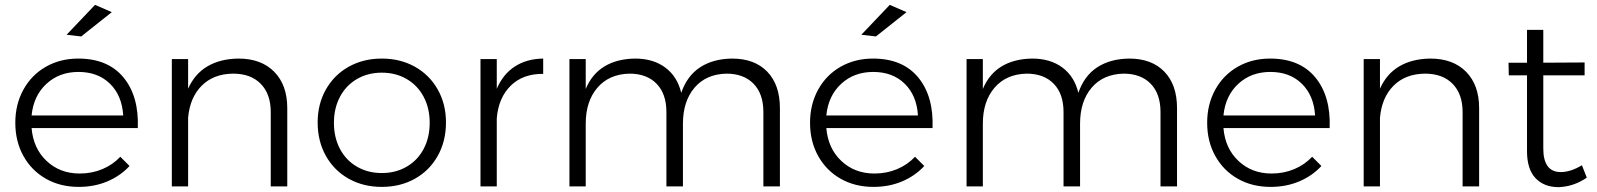

<svg xmlns="http://www.w3.org/2000/svg" viewBox="-20 -767 6572 790"><path d="M547 -240H110Q117 -156 172 -104.5Q227 -53 308 -53Q358 -53 401 -71Q444 -89 475 -122L513 -84Q475 -43 421.5 -20.5Q368 2 304 2Q228 2 169 -31.5Q110 -65 76.5 -125Q43 -185 43 -262Q43 -338 76.5 -398.5Q110 -459 169 -492.5Q228 -526 302 -526Q424 -526 488 -448.5Q552 -371 547 -240ZM487 -292Q482 -374 432.5 -422.5Q383 -471 303 -471Q224 -471 171 -422Q118 -373 110 -292ZM371 -747 440 -717 314 -617 254 -624Z M1162 -322V0H1094V-306Q1094 -380 1053 -422Q1012 -464 939 -464Q858 -463 809.5 -414Q761 -365 754 -282V0H687V-524H754V-402Q781 -463 833.5 -494Q886 -525 961 -526Q1055 -526 1108.5 -471.5Q1162 -417 1162 -322Z M1815 -263Q1815 -186 1781 -125.5Q1747 -65 1687 -31.5Q1627 2 1551 2Q1475 2 1415 -31.5Q1355 -65 1321 -125.5Q1287 -186 1287 -263Q1287 -339 1321 -399Q1355 -459 1415 -492.5Q1475 -526 1551 -526Q1627 -526 1687 -492.5Q1747 -459 1781 -399Q1815 -339 1815 -263ZM1354 -262Q1354 -201 1379 -154Q1404 -107 1449 -81Q1494 -55 1551 -55Q1608 -55 1653 -81Q1698 -107 1723 -154Q1748 -201 1748 -262Q1748 -322 1723 -369Q1698 -416 1653 -442Q1608 -468 1551 -468Q1494 -468 1449 -442Q1404 -416 1379 -369Q1354 -322 1354 -262Z M2215 -526V-463Q2132 -464 2081.5 -414.5Q2031 -365 2024 -280V0H1957V-524H2024V-402Q2050 -462 2098.5 -493.5Q2147 -525 2215 -526Z M3189 -322V0H3121V-306Q3121 -381 3080.5 -422.5Q3040 -464 2969 -464Q2885 -462 2837.5 -406Q2790 -350 2790 -258V0H2722V-306Q2722 -381 2681.5 -422.5Q2641 -464 2570 -464Q2486 -462 2438 -406Q2390 -350 2390 -258V0H2323V-524H2390V-401Q2416 -463 2467.5 -494Q2519 -525 2593 -526Q2668 -526 2717.5 -489Q2767 -452 2783 -385Q2807 -455 2860.5 -490Q2914 -525 2992 -526Q3085 -526 3137 -472Q3189 -418 3189 -322Z M3817 -240H3380Q3387 -156 3442 -104.5Q3497 -53 3578 -53Q3628 -53 3671 -71Q3714 -89 3745 -122L3783 -84Q3745 -43 3691.5 -20.5Q3638 2 3574 2Q3498 2 3439 -31.5Q3380 -65 3346.5 -125Q3313 -185 3313 -262Q3313 -338 3346.5 -398.5Q3380 -459 3439 -492.5Q3498 -526 3572 -526Q3694 -526 3758 -448.5Q3822 -371 3817 -240ZM3757 -292Q3752 -374 3702.5 -422.5Q3653 -471 3573 -471Q3494 -471 3441 -422Q3388 -373 3380 -292ZM3641 -747 3710 -717 3584 -617 3524 -624Z M4823 -322V0H4755V-306Q4755 -381 4714.5 -422.5Q4674 -464 4603 -464Q4519 -462 4471.5 -406Q4424 -350 4424 -258V0H4356V-306Q4356 -381 4315.5 -422.5Q4275 -464 4204 -464Q4120 -462 4072 -406Q4024 -350 4024 -258V0H3957V-524H4024V-401Q4050 -463 4101.5 -494Q4153 -525 4227 -526Q4302 -526 4351.5 -489Q4401 -452 4417 -385Q4441 -455 4494.5 -490Q4548 -525 4626 -526Q4719 -526 4771 -472Q4823 -418 4823 -322Z M5451 -240H5014Q5021 -156 5076 -104.5Q5131 -53 5212 -53Q5262 -53 5305 -71Q5348 -89 5379 -122L5417 -84Q5379 -43 5325.5 -20.5Q5272 2 5208 2Q5132 2 5073 -31.5Q5014 -65 4980.5 -125Q4947 -185 4947 -262Q4947 -338 4980.5 -398.5Q5014 -459 5073 -492.5Q5132 -526 5206 -526Q5328 -526 5392 -448.5Q5456 -371 5451 -240ZM5391 -292Q5386 -374 5336.5 -422.5Q5287 -471 5207 -471Q5128 -471 5075 -422Q5022 -373 5014 -292Z M6066 -322V0H5998V-306Q5998 -380 5957 -422Q5916 -464 5843 -464Q5762 -463 5713.5 -414Q5665 -365 5658 -282V0H5591V-524H5658V-402Q5685 -463 5737.5 -494Q5790 -525 5865 -526Q5959 -526 6012.5 -471.5Q6066 -417 6066 -322Z M6509 -36Q6455 1 6393 3Q6333 3 6298 -34Q6263 -71 6263 -145V-457H6188L6187 -509H6263V-644H6330V-509L6500 -510V-457H6330V-156Q6330 -59 6402 -59Q6442 -59 6489 -87Z"/></svg>

Font: Gontserrat Light
Style: Regular
Weight: 300
Designer: Julieta Ulanovsky
Foundry: Julieta Ulanovsky
Version: Version 6.001